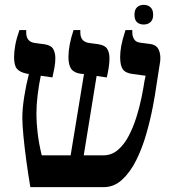

<svg xmlns="http://www.w3.org/2000/svg" viewBox="-20 -771 713 791"><path d="M105 0Q96 -53 88.5 -108.5Q81 -164 76.5 -211Q72 -258 72 -286Q72 -324 80 -374Q88 -424 99 -466L88 -468Q61 -474 49.5 -488Q38 -502 38 -536Q38 -558 43 -585.5Q48 -613 60 -647H88V-637Q88 -599 123 -594L161 -589Q190 -585 199 -569.5Q208 -554 208 -531Q208 -511 204 -490.5Q200 -470 196 -452L148 -459Q140 -421 135 -379.5Q130 -338 130 -301Q130 -267 135 -223.5Q140 -180 152 -131H271L326 -466L313 -467Q285 -471 273.5 -487Q262 -503 262 -536Q262 -559 267 -586.5Q272 -614 283 -647H311V-637Q311 -599 347 -594L384 -589Q412 -585 421.5 -570Q431 -555 431 -531Q431 -511 427.5 -490Q424 -469 420 -452L378 -458L325 -131H405Q440 -131 466 -153.5Q492 -176 510.5 -211.5Q529 -247 542 -288.5Q555 -330 563 -369Q571 -408 575 -436L580 -459L527 -466Q497 -470 486 -485.5Q475 -501 475 -536Q475 -557 479.5 -582Q484 -607 497 -647H525V-637Q525 -622 532.5 -609.5Q540 -597 559 -595L597 -590Q624 -587 633.5 -567Q643 -547 640 -519L625 -423Q620 -385 609.5 -330.5Q599 -276 582.5 -218.5Q566 -161 541.5 -111.5Q517 -62 483.5 -31Q450 0 407 0ZM572 -670Q555 -670 544.5 -679.5Q534 -689 534 -710Q534 -731 544.5 -741Q555 -751 572 -751Q589 -751 600 -741Q611 -731 611 -710Q611 -690 600 -680Q589 -670 572 -670Z"/></svg>

Font: Noto Serif Hebrew SemiCondensed SemiBold
Style: Regular
Weight: 600
Width: 4
Designer: Monotype Design Team
Foundry: Monotype Imaging Inc.
Version: Version 2.004; ttfautohint (v1.8.4.7-5d5b)